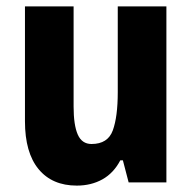

<svg xmlns="http://www.w3.org/2000/svg" viewBox="-20 -570 599 600"><path d="M500 -550V0H382L364 -69H356Q335 -29 300 -9.5Q265 10 220 10Q143 10 100.5 -41.5Q58 -93 58 -191V-550H210V-237Q210 -179 223 -149.5Q236 -120 266 -120Q317 -120 332.5 -162.5Q348 -205 348 -282V-550Z"/></svg>

Font: Noto Sans Condensed ExtraBold
Style: Regular
Weight: 800
Width: 3
Designer: Monotype Design Team
Foundry: Monotype Imaging Inc.
Version: Version 2.013; ttfautohint (v1.8.4.7-5d5b)